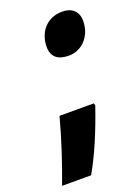

<svg xmlns="http://www.w3.org/2000/svg" viewBox="-195 -621 597 821"><g transform="rotate(-20 104.0 -211.0)"><path d="M160 -374C216 -374 267 -421 267 -494C267 -536 240 -561 196 -561C121 -561 82 -503 82 -442C82 -396 109 -374 160 -374ZM-59 139H73C116 64 155 -28 192 -136L189 -146H33C6 -45 -25 48 -59 139Z"/></g></svg>

Font: Noto Sans ExtraCondensed Black
Style: Italic
Weight: 900
Width: 2
Italic angle: -12°
Designer: Monotype Design Team
Foundry: Monotype Imaging Inc.
Version: Version 2.013